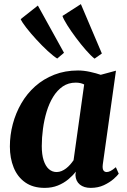

<svg xmlns="http://www.w3.org/2000/svg" viewBox="-20 -903 616 933"><path d="M479.5 -104Q477 -83.5 482.5 -75.2Q488 -67 498.5 -67Q506.5 -67 516.8 -72Q527 -77 543 -90.5L557 -59Q550.5 -49.5 531.8 -33Q513 -16.5 484.8 -3.2Q456.5 10 420.5 10Q388 10 368 -6.2Q348 -22.5 346.5 -52.5L348.5 -69Q333.5 -49.5 311.5 -31.2Q289.5 -13 261 -1.5Q232.5 10 197 10Q140.5 10 102.8 -16.5Q65 -43 46.5 -88.8Q28 -134.5 28 -191Q28 -246.5 42.2 -300.2Q56.5 -354 83.8 -401Q111 -448 151.2 -483.8Q191.5 -519.5 243.8 -540Q296 -560.5 359 -560.5Q387 -560.5 417.5 -553.8Q448 -547 469.5 -539.5L543.5 -559.5ZM389 -492.5Q380.5 -497 370.2 -499.2Q360 -501.5 348.5 -501.5Q312 -501.5 284.8 -482.8Q257.5 -464 238 -432Q218.5 -400 206.5 -360Q194.5 -320 188.8 -277Q183 -234 183 -193.5Q183 -152 192 -124Q201 -96 217.2 -81.5Q233.5 -67 255 -67Q267.5 -67 279 -71.8Q290.5 -76.5 301 -84.5Q311.5 -92.5 320.8 -103Q330 -113.5 337.5 -124.5ZM258 -618.5Q239.5 -630 212 -655.2Q184.5 -680.5 156.8 -710.8Q129 -741 108 -768Q87 -795 80.5 -810L164 -876L291 -646.5ZM439.5 -618Q422 -631.5 397.5 -659.5Q373 -687.5 348.8 -720Q324.5 -752.5 306.5 -781.2Q288.5 -810 283.5 -825.5L373 -883L475 -643Z"/></svg>

Font: Merriweather 36pt ExtraBold
Style: Italic
Weight: 800
Italic angle: -7.8°
Version: Version 2.101